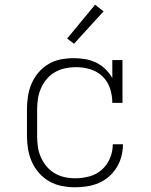

<svg xmlns="http://www.w3.org/2000/svg" viewBox="-20 -784 640 812"><path d="M298 8Q269 8 241 2.5Q213 -3 188.5 -17Q164 -31 145 -52.5Q126 -74 114.5 -100Q103 -126 98.5 -154Q94 -182 94 -210V-320Q94 -348 98 -375.5Q102 -403 113 -429Q124 -455 142 -476.5Q160 -498 184 -512.5Q208 -527 236 -532.5Q264 -538 292 -538Q316 -538 340 -534Q364 -530 386 -519.5Q408 -509 425.5 -492Q443 -475 455 -454V-530H498V-349H455Q455 -380 445.5 -409.5Q436 -439 414 -460.5Q392 -482 362 -491Q332 -500 301 -500Q278 -500 255 -495Q232 -490 212 -478.5Q192 -467 177 -449Q162 -431 153 -410Q144 -389 140.5 -366Q137 -343 137 -320V-210Q137 -187 140 -164.5Q143 -142 152 -121Q161 -100 175.5 -82Q190 -64 210 -52Q230 -40 252.5 -35Q275 -30 298 -30Q328 -30 358 -38Q388 -46 410.5 -66Q433 -86 445 -114.5Q457 -143 457 -174H500Q500 -148 493.5 -123Q487 -98 473.5 -76Q460 -54 440.5 -37Q421 -20 397.5 -10Q374 0 348.5 4Q323 8 298 8ZM293 -599 264 -621 382 -764 418 -736Z"/></svg>

Font: Iosevka Curly Slab XLtEx
Style: Regular
Weight: 200
Width: 7
Monospace: yes
Designer: Belleve Invis
Foundry: Belleve Invis
Version: Version 11.1.0; ttfautohint (v1.8.3)